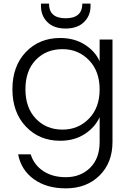

<svg xmlns="http://www.w3.org/2000/svg" viewBox="-20 -762 715 1050"><path d="M309.1 -554.2Q386.2 -554.2 443.4 -518.1Q500.5 -481.9 524.9 -426.8V-545.9H595.2V14.2Q595.2 127.9 524.2 198Q453.1 268.1 339.8 268.1Q234.9 268.1 165.3 218Q95.7 168 79.1 82H147.9Q165.5 139.2 216.1 173.1Q266.6 207 339.8 207Q420.4 207 472.7 155.8Q524.9 104.5 524.9 14.2V-121.1Q499 -64.9 442.6 -28.6Q386.2 7.8 309.1 7.8Q195.3 7.8 121.6 -69.8Q47.9 -147.5 47.9 -273.9Q47.9 -400.4 121.3 -477.3Q194.8 -554.2 309.1 -554.2ZM321.8 -493.2Q232.9 -493.2 176 -434.6Q119.1 -376 119.1 -273.9Q119.1 -172.4 176.3 -112.8Q233.4 -53.2 321.8 -53.2Q408.2 -53.2 466.6 -113.3Q524.9 -173.3 524.9 -272.9Q524.9 -372.6 466.6 -432.9Q408.2 -493.2 321.8 -493.2ZM475.1 -729Q475.1 -676.3 439.2 -641.1Q403.3 -606 338.9 -606Q274.4 -606 239.3 -640.9Q204.1 -675.8 204.1 -729V-742.2H248Q248 -662.1 338.9 -662.1Q430.2 -662.1 430.2 -742.2H475.1Z"/></svg>

Font: SVN-Poppins Light
Style: Regular
Weight: 300
Designer: Ninad Kale (Devanagari), Jonny Pinhorn (Latin)
Foundry: Indian Type Foundry
Version: Version 3.002 2017